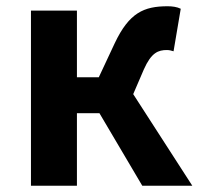

<svg xmlns="http://www.w3.org/2000/svg" viewBox="-20 -594 645 614"><path d="M79 0H226V-232H298L435 0H595L406 -293L440 -372C464 -426 486 -434 514 -434C522 -434 528 -432 535 -430L558 -566C546 -572 531 -574 516 -574C440 -574 393 -553 347 -456L296 -347H226V-560H79Z"/></svg>

Font: Noto Sans Mono CJK HK
Style: Bold
Weight: 700
Designer: Ryoko NISHIZUKA 西塚涼子 (kana, bopomofo & ideographs); Paul D. Hunt (Latin, Greek & Cyrillic); Sandoll Communications 산돌커뮤니
Foundry: Adobe
Version: Version 2.004;hotconv 1.0.118;makeotfexe 2.5.65603